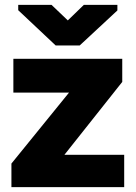

<svg xmlns="http://www.w3.org/2000/svg" viewBox="-20 -770 560 790"><path d="M27 0H491V-133H245L483 -433V-528H35V-389H264L27 -97ZM55 -728 209 -583H308L463 -727V-750H325L259 -686L192 -750H55Z"/></svg>

Font: Asimov Pro
Style: Ult
Weight: 900
Designer: Google
Version: Version 2.000980; 2014